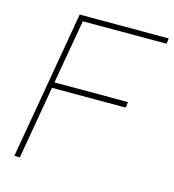

<svg xmlns="http://www.w3.org/2000/svg" viewBox="-106 -800 807 890"><g transform="rotate(15 297.0 -355.5)"><path d="M43.9 0 167 -710.9H594.2L590.8 -684.6H189L135.3 -377H488.3L484.4 -349.6H130.9L70.3 0Z"/></g></svg>

Font: Mardoto Thin
Style: Italic
Weight: 250
Italic angle: -12°
Designer: Christian Robertson, Vahan Hovhannisyan
Foundry: Google
Version: Version 1.000